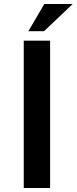

<svg xmlns="http://www.w3.org/2000/svg" viewBox="-20 -934 381 954"><path d="M98 -732H229V0H98ZM341 -914 199 -779H121L200 -914Z"/></svg>

Font: Reem Kufi Fun SemiBold
Style: Regular
Weight: 600
Designer: Khaled Hosny
Version: Version 1.005